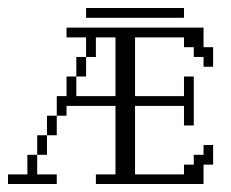

<svg xmlns="http://www.w3.org/2000/svg" viewBox="-20 -459 576 479"><path d="M0 0V-23.9H48.3V-72.8H72.8V-23.9H121.6V0ZM72.8 -72.8V-121.6H97.2V-72.8ZM97.2 -121.6V-170.4H121.6V-121.6ZM170.4 -268.1V-316.9H194.8V-268.1ZM219.2 0V-23.9H268.1V-194.8H146V-170.4H121.6V-219.2H146V-268.1H170.4V-219.2H268.1V-365.7H219.2V-316.9H194.8V-365.7H146V-390.1H487.8V-341.3H511.7V-292.5H487.8V-316.9H463.4V-341.3H439V-365.7H316.9V-219.2H439V-268.1H463.4V-146H439V-194.8H316.9V-23.9H439V-48.3H463.4V-72.8H487.8V-97.2H511.7V-48.3H487.8V0ZM194.8 -414.6V-439H439V-414.6Z"/></svg>

Font: FS Mondwest Regular
Style: Regular
Weight: 400
Designer: NZWStudios2024
Foundry: https://fontstruct.com
Version: Version 1.0